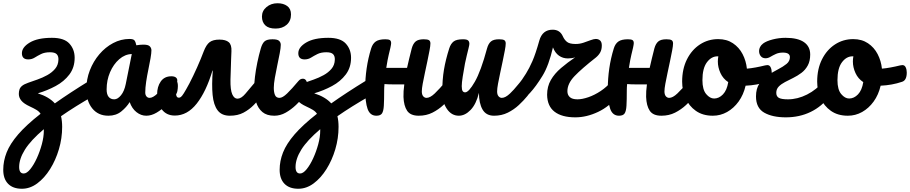

<svg xmlns="http://www.w3.org/2000/svg" viewBox="-62 -708 5607 1183"><path d="M171 -133Q240 -111 276 -71Q366 -135 493 -213Q506 -221 516 -221Q529 -221 536.5 -209Q544 -197 544 -177Q544 -134 516 -118Q400 -52 314 8Q321 37 321 74Q321 144 301 211.5Q281 279 246.5 334Q212 389 167.5 422Q123 455 73 455Q18 455 -12 424.5Q-42 394 -42 338Q-42 284 -21 231Q0 178 50 120Q100 62 188 -7Q179 -21 162.5 -31Q146 -41 122 -52Q85 -69 69.5 -88Q54 -107 54 -129Q54 -144 58 -156.5Q62 -169 74 -179Q86 -189 111.5 -198Q137 -207 168.5 -218Q200 -229 229 -245Q258 -261 277.5 -284Q297 -307 298 -340Q299 -362 287.5 -374Q276 -386 246 -386Q213 -386 191 -375Q169 -364 151.5 -353Q134 -342 112 -342Q73 -342 73 -380Q73 -417 121.5 -446Q170 -475 258 -475Q333 -475 365.5 -439.5Q398 -404 398 -352Q398 -292 365.5 -249Q333 -206 281 -178Q229 -150 171 -133ZM56 321Q56 361 84 361Q103 361 124.5 334.5Q146 308 165 266.5Q184 225 196 180Q208 135 208 98Q208 92 208 88Q127 157 91.5 214Q56 271 56 321Z M606 5Q543 5 506.5 -40Q470 -85 470 -158Q470 -219 491.5 -274.5Q513 -330 550 -373.5Q587 -417 635 -442.5Q683 -468 736 -468Q760 -468 767 -458.5Q774 -449 778 -429Q790 -431 801 -432Q812 -433 822 -433Q851 -433 861 -422.5Q871 -412 871 -398Q871 -381 865.5 -349Q860 -317 852 -279Q844 -241 838.5 -204Q833 -167 833 -138Q833 -123 840.5 -114Q848 -105 860 -105Q880 -105 908.5 -132Q937 -159 979 -209Q987 -218 993.5 -220.5Q1000 -223 1006 -223Q1020 -223 1027 -210.5Q1034 -198 1034 -178Q1034 -164 1031 -147.5Q1028 -131 1015 -116Q993 -89 964 -61Q935 -33 903 -14Q871 5 839 5Q807 5 779 -17Q751 -39 737 -79Q718 -48 685.5 -21.5Q653 5 606 5ZM642 -96Q663 -96 683.5 -121Q704 -146 713 -191L750 -375Q708 -374 672.5 -343Q637 -312 616 -263Q595 -214 595 -157Q595 -126 607.5 -111Q620 -96 642 -96Z M1543 -223Q1557 -223 1564 -210.5Q1571 -198 1571 -178Q1571 -164 1568 -147.5Q1565 -131 1552 -116Q1529 -89 1501.5 -61Q1474 -33 1438.5 -14Q1403 5 1354 5Q1304 5 1279 -28Q1254 -61 1248 -123Q1242 -185 1249 -273H1247Q1208 -143 1150 -69.5Q1092 4 1015 4Q963 4 934.5 -34.5Q906 -73 906 -126Q906 -174 928.5 -206Q951 -238 994 -238Q1013 -238 1022.5 -230Q1032 -222 1030 -208Q1027 -191 1024 -166.5Q1021 -142 1023.5 -124Q1026 -106 1040 -106Q1046 -106 1052.5 -110.5Q1059 -115 1071 -134Q1083 -153 1105 -194Q1128 -238 1152.5 -293Q1177 -348 1193 -391Q1209 -433 1230 -448.5Q1251 -464 1290 -464Q1329 -464 1347.5 -448Q1366 -432 1364 -392Q1363 -374 1362 -343Q1361 -312 1360 -278Q1359 -244 1358 -217Q1357 -154 1369 -127Q1381 -100 1401 -100Q1424 -100 1449.5 -130Q1475 -160 1516 -209Q1524 -218 1530.5 -220.5Q1537 -223 1543 -223Z M1636 -532Q1593 -532 1572.5 -552Q1552 -572 1552 -606Q1552 -641 1580 -664.5Q1608 -688 1648 -688Q1684 -688 1707.5 -671Q1731 -654 1731 -619Q1731 -579 1704.5 -555.5Q1678 -532 1636 -532ZM1628 5Q1582 5 1555 -17.5Q1528 -40 1516 -78.5Q1504 -117 1504 -163Q1504 -193 1509 -235Q1514 -277 1523.5 -323Q1533 -369 1545 -410Q1554 -441 1568.5 -453.5Q1583 -466 1617 -466Q1648 -466 1658 -456Q1668 -446 1668 -432Q1668 -414 1661.5 -379.5Q1655 -345 1646.5 -305.5Q1638 -266 1631.5 -228.5Q1625 -191 1625 -167Q1625 -139 1632.5 -122Q1640 -105 1660 -105Q1679 -105 1707 -132Q1735 -159 1777 -209Q1785 -218 1791.5 -220.5Q1798 -223 1804 -223Q1818 -223 1825 -210.5Q1832 -198 1832 -178Q1832 -164 1829 -147.5Q1826 -131 1813 -116Q1791 -89 1761.5 -61Q1732 -33 1698.5 -14Q1665 5 1628 5Z M1874 -133Q1943 -111 1979 -71Q2069 -135 2196 -213Q2209 -221 2219 -221Q2232 -221 2239.5 -209Q2247 -197 2247 -177Q2247 -134 2219 -118Q2103 -52 2017 8Q2024 37 2024 74Q2024 144 2004 211.5Q1984 279 1949.5 334Q1915 389 1870.5 422Q1826 455 1776 455Q1721 455 1691 424.5Q1661 394 1661 338Q1661 284 1682 231Q1703 178 1753 120Q1803 62 1891 -7Q1882 -21 1865.5 -31Q1849 -41 1825 -52Q1788 -69 1772.5 -88Q1757 -107 1757 -129Q1757 -144 1761 -156.5Q1765 -169 1777 -179Q1789 -189 1814.5 -198Q1840 -207 1871.5 -218Q1903 -229 1932 -245Q1961 -261 1980.5 -284Q2000 -307 2001 -340Q2002 -362 1990.5 -374Q1979 -386 1949 -386Q1916 -386 1894 -375Q1872 -364 1854.5 -353Q1837 -342 1815 -342Q1776 -342 1776 -380Q1776 -417 1824.5 -446Q1873 -475 1961 -475Q2036 -475 2068.5 -439.5Q2101 -404 2101 -352Q2101 -292 2068.5 -249Q2036 -206 1984 -178Q1932 -150 1874 -133ZM1759 321Q1759 361 1787 361Q1806 361 1827.5 334.5Q1849 308 1868 266.5Q1887 225 1899 180Q1911 135 1911 98Q1911 92 1911 88Q1830 157 1794.5 214Q1759 271 1759 321Z M2257 5Q2218 5 2203 -36.5Q2188 -78 2188 -163Q2188 -223 2197 -286Q2206 -349 2225 -410Q2234 -439 2253.5 -452.5Q2273 -466 2312 -466Q2332 -466 2340 -461Q2348 -456 2348 -442Q2348 -435 2343.5 -414Q2339 -393 2333 -370Q2330 -358 2326 -337Q2322 -316 2318 -290H2446Q2452 -318 2459.5 -348Q2467 -378 2475 -410Q2483 -439 2499 -452.5Q2515 -466 2549 -466Q2572 -466 2581 -460.5Q2590 -455 2590 -440Q2590 -426 2584.5 -397Q2579 -368 2571.5 -332Q2564 -296 2556 -259Q2548 -222 2542.5 -192Q2537 -162 2537 -145Q2537 -125 2545.5 -115Q2554 -105 2566 -105Q2588 -105 2616.5 -132Q2645 -159 2687 -209Q2695 -218 2701.5 -220.5Q2708 -223 2714 -223Q2728 -223 2735 -210.5Q2742 -198 2742 -178Q2742 -164 2739 -147.5Q2736 -131 2723 -116Q2700 -89 2670 -61Q2640 -33 2602.5 -14Q2565 5 2518 5Q2467 5 2446.5 -25.5Q2426 -56 2424 -111Q2423 -144 2429 -188Q2393 -188 2362.5 -188Q2332 -188 2307 -190Q2305 -169 2305 -151Q2305 -91 2303 -57Q2301 -23 2291.5 -9Q2282 5 2257 5Z M2765 5Q2720 5 2691.5 -37Q2663 -79 2663 -140Q2663 -217 2673.5 -279Q2684 -341 2706 -410Q2715 -438 2732.5 -452Q2750 -466 2791 -466Q2814 -466 2822 -459Q2830 -452 2830 -438Q2830 -431 2825 -411Q2820 -391 2814 -366Q2808 -341 2803 -317Q2795 -274 2789 -235.5Q2783 -197 2783 -177Q2783 -155 2788.5 -147Q2794 -139 2804 -139Q2826 -139 2863.5 -204Q2901 -269 2939 -410Q2947 -439 2963 -452.5Q2979 -466 3013 -466Q3036 -466 3045 -460.5Q3054 -455 3054 -440Q3054 -426 3048.5 -397Q3043 -368 3035.5 -332Q3028 -296 3020 -259Q3012 -222 3006.5 -192Q3001 -162 3001 -145Q3001 -125 3009.5 -115Q3018 -105 3030 -105Q3052 -105 3080.5 -132Q3109 -159 3151 -209Q3159 -218 3165.5 -220.5Q3172 -223 3178 -223Q3192 -223 3199 -210.5Q3206 -198 3206 -178Q3206 -164 3203 -147.5Q3200 -131 3187 -116Q3165 -89 3135 -61Q3105 -33 3067 -14Q3029 5 2982 5Q2933 5 2911 -33.5Q2889 -72 2889 -136Q2872 -66 2837.5 -30.5Q2803 5 2765 5Z M3734 -223Q3762 -223 3762 -178Q3762 -141 3743 -116Q3694 -52 3623 -18.5Q3552 15 3483 15Q3400 15 3355 -19.5Q3310 -54 3309 -124Q3309 -175 3332 -215Q3355 -255 3395 -289Q3435 -323 3482 -355Q3472 -351 3458.5 -349.5Q3445 -348 3437 -348Q3406 -348 3382 -365Q3358 -382 3345 -416Q3333 -363 3316.5 -317.5Q3300 -272 3280 -240Q3240 -175 3204.5 -136.5Q3169 -98 3140 -69Q3121 -51 3104 -50.5Q3087 -50 3076.5 -62Q3066 -74 3065.5 -92Q3065 -110 3080 -128Q3103 -156 3129 -185.5Q3155 -215 3179 -255Q3199 -287 3218.5 -331.5Q3238 -376 3261 -458Q3280 -525 3343 -525Q3388 -525 3406 -484Q3416 -462 3432 -449.5Q3448 -437 3485 -437Q3510 -437 3533.5 -445Q3557 -453 3577 -460.5Q3597 -468 3609 -468Q3625 -468 3635.5 -458.5Q3646 -449 3646 -428Q3646 -403 3636.5 -385.5Q3627 -368 3610 -354Q3522 -285 3478 -239Q3434 -193 3434 -146Q3434 -123 3449 -109.5Q3464 -96 3496 -96Q3525 -96 3563 -109Q3601 -122 3639.5 -147.5Q3678 -173 3707 -209Q3718 -223 3734 -223Z M3752 5Q3713 5 3698 -36.5Q3683 -78 3683 -163Q3683 -223 3692 -286Q3701 -349 3720 -410Q3729 -439 3748.5 -452.5Q3768 -466 3807 -466Q3827 -466 3835 -461Q3843 -456 3843 -442Q3843 -435 3838.5 -414Q3834 -393 3828 -370Q3825 -358 3821 -337Q3817 -316 3813 -290H3941Q3947 -318 3954.5 -348Q3962 -378 3970 -410Q3978 -439 3994 -452.5Q4010 -466 4044 -466Q4067 -466 4076 -460.5Q4085 -455 4085 -440Q4085 -426 4079.5 -397Q4074 -368 4066.5 -332Q4059 -296 4051 -259Q4043 -222 4037.5 -192Q4032 -162 4032 -145Q4032 -125 4040.5 -115Q4049 -105 4061 -105Q4083 -105 4111.5 -132Q4140 -159 4182 -209Q4190 -218 4196.5 -220.5Q4203 -223 4209 -223Q4223 -223 4230 -210.5Q4237 -198 4237 -178Q4237 -164 4234 -147.5Q4231 -131 4218 -116Q4195 -89 4165 -61Q4135 -33 4097.5 -14Q4060 5 4013 5Q3962 5 3941.5 -25.5Q3921 -56 3919 -111Q3918 -144 3924 -188Q3888 -188 3857.5 -188Q3827 -188 3802 -190Q3800 -169 3800 -151Q3800 -91 3798 -57Q3796 -23 3786.5 -9Q3777 5 3752 5Z M4330 5Q4268 5 4225.5 -25Q4183 -55 4162 -103Q4141 -151 4141 -205Q4141 -283 4170.5 -342Q4200 -401 4250.5 -434Q4301 -467 4363 -467Q4416 -467 4454 -441.5Q4492 -416 4513.5 -374.5Q4535 -333 4540 -285Q4564 -287 4594 -292.5Q4624 -298 4652 -305Q4660 -307 4666 -307Q4680 -307 4686.5 -293Q4693 -279 4693 -261Q4693 -213 4664 -204Q4602 -183 4532 -180Q4519 -124 4489 -82.5Q4459 -41 4418 -18Q4377 5 4330 5ZM4338 -101Q4368 -101 4392.5 -126.5Q4417 -152 4425 -202Q4393 -223 4377 -258Q4361 -293 4361 -329Q4361 -345 4364 -361Q4363 -361 4359 -361Q4321 -361 4293.5 -324Q4266 -287 4266 -214Q4266 -156 4289 -128.5Q4312 -101 4338 -101Z M4778 -475Q4853 -475 4891.5 -448.5Q4930 -422 4930 -372Q4930 -332 4915 -304.5Q4900 -277 4876 -259Q4852 -241 4825.5 -228Q4799 -215 4775 -202.5Q4751 -190 4736 -174.5Q4721 -159 4721 -136Q4721 -114 4737 -105Q4753 -96 4793 -96Q4852 -96 4910.5 -125.5Q4969 -155 5014 -209Q5025 -223 5041 -223Q5069 -223 5069 -178Q5069 -141 5050 -116Q5002 -52 4933 -18.5Q4864 15 4780 15Q4697 15 4646.5 -14Q4596 -43 4596 -114Q4596 -162 4617 -193Q4638 -224 4669.5 -244.5Q4701 -265 4732 -281Q4763 -297 4784 -314Q4805 -331 4805 -356Q4805 -384 4762 -384Q4737 -384 4718.5 -375.5Q4700 -367 4685 -358Q4670 -349 4655 -349Q4636 -349 4625.5 -362Q4615 -375 4615 -394Q4615 -406 4621 -418Q4627 -430 4640 -440Q4660 -455 4699 -465Q4738 -475 4778 -475Z M5162 5Q5100 5 5057.5 -25Q5015 -55 4994 -103Q4973 -151 4973 -205Q4973 -283 5002.5 -342Q5032 -401 5082.5 -434Q5133 -467 5195 -467Q5248 -467 5286 -441.5Q5324 -416 5345.5 -374.5Q5367 -333 5372 -285Q5396 -287 5426 -292.5Q5456 -298 5484 -305Q5492 -307 5498 -307Q5512 -307 5518.5 -293Q5525 -279 5525 -261Q5525 -213 5496 -204Q5434 -183 5364 -180Q5351 -124 5321 -82.5Q5291 -41 5250 -18Q5209 5 5162 5ZM5170 -101Q5200 -101 5224.5 -126.5Q5249 -152 5257 -202Q5225 -223 5209 -258Q5193 -293 5193 -329Q5193 -345 5196 -361Q5195 -361 5191 -361Q5153 -361 5125.5 -324Q5098 -287 5098 -214Q5098 -156 5121 -128.5Q5144 -101 5170 -101Z"/></svg>

Font: Pacifico
Style: Regular
Weight: 400
Designer: Vernon Adams
Foundry: Vernon Adams
Version: Version 3.010; ttfautohint (v1.8.4.7-5d5b)